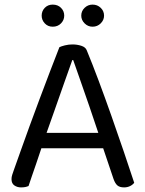

<svg xmlns="http://www.w3.org/2000/svg" viewBox="-20 -806 632 834"><path d="M298 -545H294Q279 -503 258.5 -445Q238 -387 216.5 -325.5Q195 -264 176 -211L171 -196Q165 -178 156 -151Q147 -124 137 -94.5Q127 -65 118 -39.5Q109 -14 104 2Q97 5 89.5 6.5Q82 8 71 8Q55 8 42.5 -0.5Q30 -9 30 -28Q30 -37 33 -46.5Q36 -56 40 -67Q52 -101 69.5 -150Q87 -199 108 -257Q129 -315 152 -376Q175 -437 197 -495Q219 -553 238 -601Q246 -605 262 -609Q278 -613 295 -613Q315 -613 333.5 -607Q352 -601 357 -587Q381 -529 408.5 -455.5Q436 -382 464 -302.5Q492 -223 517.5 -148Q543 -73 563 -12Q556 -3 544.5 2.5Q533 8 519 8Q500 8 490 -0.5Q480 -9 473 -29L418 -192L410 -220Q390 -281 368.5 -343Q347 -405 328.5 -458Q310 -511 298 -545ZM132 -162 158 -229H437L453 -162ZM259 -738Q259 -719 245 -704.5Q231 -690 209 -690Q188 -690 174.5 -704.5Q161 -719 161 -738Q161 -758 174.5 -772Q188 -786 209 -786Q231 -786 245 -772Q259 -758 259 -738ZM432 -738Q432 -719 417.5 -704.5Q403 -690 382 -690Q362 -690 347.5 -704.5Q333 -719 333 -738Q333 -758 347.5 -772Q362 -786 382 -786Q403 -786 417.5 -772Q432 -758 432 -738Z"/></svg>

Font: Baloo Tamma 2
Style: Regular
Weight: 400
Designer: Divya Kowshik, Shuchita Grover and Ek Type
Foundry: Ek Type
Version: Version 1.700